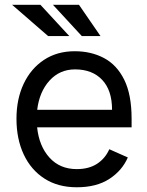

<svg xmlns="http://www.w3.org/2000/svg" viewBox="-20 -765 608 796"><path d="M298.3 11.4Q220.2 11.4 164.2 -24.7Q108.3 -60.7 78.3 -124.8Q48.3 -188.9 48.3 -272.7Q48.3 -354.4 78.1 -417.6Q108 -480.8 162.3 -516.7Q216.6 -552.6 289.8 -552.6Q358 -552.6 411.2 -524.3Q464.5 -496.1 495 -434.5Q525.6 -372.9 525.6 -272.7V-237.2H133.9Q142 -159.1 185.2 -111.5Q228.3 -63.9 298.3 -63.9Q348.4 -63.9 382.3 -85.9Q416.2 -108 433.2 -146.3L509.9 -112.2Q486.5 -57.9 433.4 -23.3Q380.3 11.4 298.3 11.4ZM291.2 -477.3Q227.3 -477.3 185.2 -430.8Q143.1 -384.2 134.2 -309.7H444.6Q444.6 -390.6 403.6 -433.9Q362.6 -477.3 291.2 -477.3ZM267.4 -615.4H179.7L30.2 -745H147.7ZM396.7 -615.4H319.2L199.6 -745H307.5Z"/></svg>

Font: Interface
Style: Regular
Weight: 400
Designer: Rasmus Andersson
Foundry: rsms
Version: Version 1.8